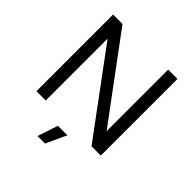

<svg xmlns="http://www.w3.org/2000/svg" viewBox="-233 -870 1240 1240"><g transform="rotate(45 387.0 -250.0)"><path d="M93 0V-700H179L596 -138V-700H681V0H596L178 -565V0ZM303 200 349 60H436L371 200Z"/></g></svg>

Font: Figtree Light
Style: Regular
Weight: 400
Version: Version 2.002